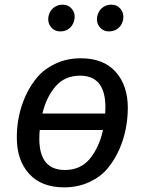

<svg xmlns="http://www.w3.org/2000/svg" viewBox="-20 -788 618 820"><path d="M256.8 -62Q324.7 -62 364.3 -110.6Q403.8 -159.2 419.9 -232.9H149.9Q147.9 -219.7 147.9 -195.8Q147.9 -62 256.8 -62ZM321.8 -464.8Q256.8 -464.8 217.5 -419.4Q178.2 -374 161.1 -303.2H429.2Q430.2 -319.3 430.2 -331.1Q429.7 -464.8 321.8 -464.8ZM325.2 -539.1Q422.4 -539.1 474.1 -481Q525.9 -422.9 525.9 -327.1Q525.4 -231.4 489.3 -149.4Q468.8 -104 439.5 -68.6Q410.2 -33.2 361.6 -10.5Q313 12.2 253.9 12.2Q156.7 12.2 104.2 -45.9Q51.8 -104 51.8 -200.2Q51.8 -296.4 89.4 -378.9Q109.9 -423.8 139.9 -459Q169.9 -494.1 218 -516.6Q266.1 -539.1 325.2 -539.1ZM414.6 -752.9Q431.2 -768.1 455.6 -768.1Q480 -768.1 494.9 -750Q509.8 -731.9 506.3 -707.5Q502.9 -683.1 486.1 -668.5Q469.2 -653.8 445.1 -653.8Q420.9 -653.8 406 -671.9Q391.1 -689.9 394.5 -713.9Q397.9 -737.8 414.6 -752.9ZM207 -753.4Q224.1 -768.1 248 -768.1Q272 -768.1 286.9 -750Q301.8 -731.9 298.3 -708Q294.9 -684.1 278.6 -668.9Q262.2 -653.8 237.5 -653.8Q212.9 -653.8 198 -671.9Q183.1 -689.9 186.5 -714.4Q189.9 -738.8 207 -753.4Z"/></svg>

Font: FiraSans-Italic
Style: Italic
Weight: 400
Italic angle: -8°
Designer: Carrois Corporate & Edenspiekermann AG
Foundry: Carrois Corporate GbR & Edenspiekermann AG
Version: Version 3.106;PS 003.106;hotconv 1.0.70;makeotf.lib2.5.58329